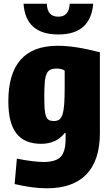

<svg xmlns="http://www.w3.org/2000/svg" viewBox="-20 -796 600 1036"><path d="M233 220Q154 220 59 197L71 60Q162 78 215 78Q281 78 307.5 50Q334 22 334 -47V-78H329Q283 -20 202 -20Q112 -20 68.5 -76Q25 -132 25 -249Q25 -549 291 -549Q339 -549 394 -540.5Q449 -532 519 -514V-79Q519 69 446.5 144.5Q374 220 233 220ZM271 -143Q289 -143 300 -151Q311 -159 317.5 -179.5Q324 -200 326.5 -235Q329 -270 329 -323V-415Q323 -420 311.5 -423Q300 -426 286 -426Q265 -426 252 -420Q239 -414 231.5 -397.5Q224 -381 221.5 -351Q219 -321 219 -273Q219 -233 221 -207.5Q223 -182 228.5 -168Q234 -154 244 -148.5Q254 -143 271 -143ZM295 -610Q118 -610 107 -776H233Q234 -706 295 -706Q353 -706 356 -776H483Q469 -610 295 -610Z"/></svg>

Font: Encode Sans Compressed
Style: Black
Weight: 900
Designer: Pablo Impallari, Andres Torresi
Foundry: Pablo Impallari, Andres Torresi
Version: Version 1.000; ttfautohint (v1.00) -l 8 -r 50 -G 200 -x 14 -